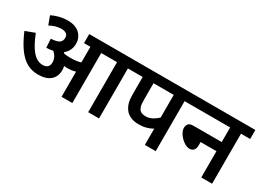

<svg xmlns="http://www.w3.org/2000/svg" viewBox="-31 -1192 2362 1752"><g transform="rotate(30 1150.0 -316.0)"><path d="M502 -213.9C502 -227.1 500.5 -240.7 497.1 -254.9C507.3 -253.4 516.6 -252.9 524.9 -252.9C558.1 -252.9 587.9 -255.4 617.2 -265.1V0H731V-526.9H897.9V0H1012.2V-526.9H1109.9V-622.1H549.8V-526.9H617.2V-361.8C583.5 -351.6 551.3 -348.1 509.8 -348.1C486.3 -348.1 463.9 -349.6 443.8 -352.1C439.9 -356.4 436 -360.4 432.1 -363.8C470.7 -394 490.2 -434.1 490.2 -483.9C490.2 -526.4 475.6 -562 446.3 -589.8C416.5 -617.7 374.5 -631.8 319.8 -631.8C251 -631.8 191.4 -610.8 153.8 -591.8L187 -502.9C225.6 -522.9 262.7 -537.1 308.1 -537.1C326.2 -537.1 342.3 -533.2 356.4 -525.4C370.6 -517.1 377.9 -502.9 377.9 -481.9C377.9 -460 370.1 -443.4 354 -431.2C337.9 -418.9 309.1 -412.1 267.1 -410.2L272.9 -317.9C298.3 -318.4 321.8 -321.3 342.8 -326.2C372.6 -298.3 389.2 -267.6 389.2 -229C389.2 -186 363.8 -165 320.8 -165C239.3 -165 178.2 -245.1 122.1 -388.2L22.9 -351.1C53.7 -279.3 85 -222.7 116.7 -181.2C180.2 -98.6 247.6 -67.9 329.1 -67.9C437 -67.9 502 -119.6 502 -213.9Z M1706.1 -526.9V-622.1H1096.2V-526.9H1168V-350.1C1168 -306.2 1171.9 -272 1180.2 -247.6C1188.5 -223.1 1200.7 -201.7 1217.3 -183.1C1245.1 -153.8 1290.5 -133.8 1349.1 -133.8C1410.2 -133.8 1451.7 -147 1495.1 -170.9V0H1609.4V-526.9ZM1495.1 -288.1C1481.9 -274.9 1463.9 -261.7 1441.9 -248.5C1419.4 -235.4 1395.5 -229 1370.1 -229C1341.3 -229 1320.8 -235.8 1308.1 -249C1298.8 -258.3 1292.5 -270.5 1288.6 -285.2C1284.2 -299.8 1282.2 -324.2 1282.2 -358.9V-526.9H1495.1Z M1692.4 -526.9H2089.4V-373H1792.5C1765.6 -373 1748 -367.2 1739.3 -355C1730 -342.8 1725.6 -328.6 1725.6 -312C1725.6 -252.9 1805.2 -172.9 1862.3 -172.9C1899.9 -172.9 1922.4 -194.3 1922.4 -241.2V-276.9H2089.4V0H2203.6V-526.9H2300.3V-622.1H1692.4Z"/></g></svg>

Font: Noto Reveo Sans
Style: Regular
Weight: 600
Designer: Monotype Design Team
Foundry: Monotype Imaging Inc.
Version: Version 2.007